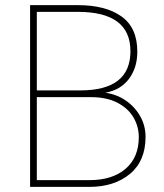

<svg xmlns="http://www.w3.org/2000/svg" viewBox="-20 -731 643 751"><path d="M329.6 0H97.7V-710.9H284.7Q392.6 -710.9 454.8 -667Q517.1 -623 517.1 -528.8Q517.1 -466.8 484.9 -423.1Q452.6 -379.4 392.1 -368.2Q436.5 -362.3 472.2 -337.6Q507.8 -313 528.6 -276.1Q549.3 -239.3 549.3 -195.8Q549.3 -101.1 488 -50.5Q426.8 0 329.6 0ZM284.7 -684.6H124V-377.4H294.4Q490.2 -377.4 490.2 -530.8Q490.2 -684.6 284.7 -684.6ZM522.9 -194.8Q522.9 -235.8 502.2 -271.5Q481.4 -307.1 439.5 -329.1Q397.5 -351.1 334.5 -351.1H124V-26.4H329.6Q419.4 -26.4 471.2 -70.8Q522.9 -115.2 522.9 -194.8Z"/></svg>

Font: Vazirmatn FD Thin
Style: Regular
Weight: 100
Designer: Saber Rastikerdar
Foundry: Saber Rastikerdar
Version: Version 33.003